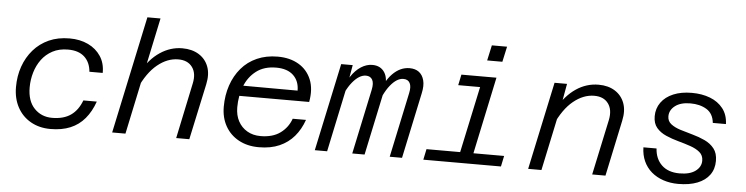

<svg xmlns="http://www.w3.org/2000/svg" viewBox="-46 -965 4642 1195"><g transform="rotate(5 2275.0 -367.0)"><path d="M293 12Q223 12 169.5 -18.5Q116 -49 86.5 -103.5Q57 -158 57 -230Q57 -299 78 -358.5Q99 -418 138.5 -463.5Q178 -509 234.5 -534.5Q291 -560 364 -560Q429 -560 479.5 -536Q530 -512 559 -468Q588 -424 587 -364H504Q499 -423 462.5 -456.5Q426 -490 360 -490Q304 -490 263 -468Q222 -446 195.5 -410Q169 -374 155.5 -328.5Q142 -283 142 -235Q142 -150 186 -104Q230 -58 297 -58Q369 -58 414 -89.5Q459 -121 482 -183H566Q544 -120 507 -76Q470 -32 417 -10Q364 12 293 12Z M1078 0 1151 -347Q1165 -411 1136.5 -450Q1108 -489 1049 -489Q981 -489 918.5 -438Q856 -387 811 -285L818 -391Q864 -473 929 -516.5Q994 -560 1068 -560Q1129 -560 1171.5 -533.5Q1214 -507 1231.5 -460Q1249 -413 1235 -349L1160 0ZM678 0 834 -733H916L761 0Z M1595 12Q1523 12 1469 -17.5Q1415 -47 1385.5 -99.5Q1356 -152 1356 -220Q1356 -292 1377 -354Q1398 -416 1437.5 -462.5Q1477 -509 1534.5 -534.5Q1592 -560 1664 -560Q1740 -560 1794.5 -528Q1849 -496 1873.5 -437Q1898 -378 1883 -296H1429L1444 -361L1805 -360Q1805 -420 1767.5 -455.5Q1730 -491 1660 -491Q1585 -491 1536 -453.5Q1487 -416 1463.5 -355.5Q1440 -295 1440 -224Q1440 -174 1460 -137Q1480 -100 1516 -79Q1552 -58 1599 -58Q1675 -58 1722.5 -92.5Q1770 -127 1790 -183H1873Q1852 -123 1815 -79.5Q1778 -36 1723.5 -12Q1669 12 1595 12Z M2412 0 2498 -405Q2507 -446 2495.5 -468Q2484 -490 2455 -490Q2414 -490 2373 -439Q2332 -388 2298 -284L2308 -372Q2333 -462 2381 -511Q2429 -560 2488 -560Q2523 -560 2546 -543Q2569 -526 2578 -492.5Q2587 -459 2576 -410L2489 0ZM1944 0 2061 -548H2133L2114 -440L2021 0ZM2178 0 2264 -405Q2273 -447 2261 -468.5Q2249 -490 2221 -490Q2179 -490 2136.5 -438Q2094 -386 2062 -284L2078 -374Q2095 -433 2122.5 -474.5Q2150 -516 2184.5 -538Q2219 -560 2255 -560Q2307 -560 2332 -520.5Q2357 -481 2342 -410L2255 0Z M2832 0 2949 -548H3031L2915 0ZM2622 0 2636 -67H3121L3107 0ZM2798 -481 2812 -548H2990L2976 -481ZM2964 -650 2985 -746H3080L3059 -650Z M3677 0 3751 -347Q3764 -411 3735.5 -450Q3707 -489 3648 -489Q3580 -489 3517.5 -438Q3455 -387 3410 -285L3417 -391Q3464 -473 3528.5 -516.5Q3593 -560 3669 -560Q3729 -560 3771 -533.5Q3813 -507 3830.5 -460Q3848 -413 3834 -349L3760 0ZM3277 0 3394 -548H3472L3448 -415L3360 0Z M4215 12Q4165 12 4122 -2.5Q4079 -17 4047.5 -44Q4016 -71 3998.5 -109.5Q3981 -148 3980 -196H4062Q4066 -131 4106.5 -92.5Q4147 -54 4218 -54Q4282 -54 4317 -80Q4352 -106 4352 -145Q4352 -178 4329 -197.5Q4306 -217 4269.5 -229.5Q4233 -242 4192.5 -253Q4152 -264 4115.5 -280Q4079 -296 4056 -323Q4033 -350 4033 -395Q4033 -444 4060 -481.5Q4087 -519 4136 -539.5Q4185 -560 4251 -560Q4315 -560 4365.5 -540.5Q4416 -521 4446.5 -482Q4477 -443 4479 -385H4397Q4391 -443 4349.5 -468.5Q4308 -494 4248 -494Q4187 -494 4152.5 -467.5Q4118 -441 4118 -402Q4118 -372 4141 -354Q4164 -336 4200.5 -324.5Q4237 -313 4277.5 -302Q4318 -291 4354.5 -274Q4391 -257 4414 -228Q4437 -199 4437 -151Q4437 -100 4410.5 -63.5Q4384 -27 4334.5 -7.5Q4285 12 4215 12Z"/></g></svg>

Font: Azeret Mono Thin Light
Style: Italic
Weight: 300
Italic angle: -12°
Version: Version 1.002